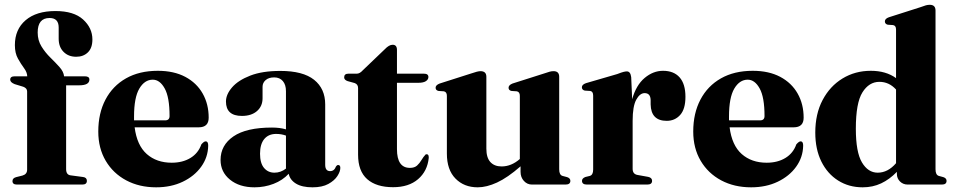

<svg xmlns="http://www.w3.org/2000/svg" viewBox="-20 -769 3980 800"><path d="M255.5 -64.5Q255.5 -41 273.5 -38.5L326 -31.5Q342 -29.5 342 -15.5Q342 0 323 0H50.5Q32 0 32 -14.5Q32 -27 47.5 -31L73.5 -37.5Q93 -43 93 -62V-388Q93 -401.5 77 -407.5L41 -418.5Q22.5 -426 22.5 -437Q22.5 -451 41 -451H93.5Q93 -468 80.2 -485Q67.5 -502 54.8 -524.8Q42 -547.5 42 -581Q42 -646.5 86.8 -684.8Q131.5 -723 211 -723Q287.5 -723 326.2 -687.8Q365 -652.5 365 -604.5Q365 -569 346.2 -550.8Q327.5 -532.5 297.5 -532.5Q265 -532.5 244.8 -553Q224.5 -573.5 224.5 -607.5V-654.5Q224.5 -694 186.5 -694Q137 -694 137 -633.5Q137 -601 152.8 -575.5Q168.5 -550 189.8 -529.2Q211 -508.5 228 -489.5Q245 -470.5 247 -451H334Q352.5 -451 352.5 -437.5Q352.5 -413.5 309.5 -413.5H255.5Z M849.5 -278.5Q849.5 -238.5 808 -238.5H541Q550.5 -163.5 591.5 -127.2Q632.5 -91 695.5 -91Q741 -91 773.5 -110.8Q806 -130.5 819 -167.5Q830 -180 836.5 -180Q848 -180 847.5 -161.5Q846.5 -113.5 818.2 -74.2Q790 -35 741.5 -11.8Q693 11.5 630.5 11.5Q560.5 11.5 506 -17.5Q451.5 -46.5 420.5 -99Q389.5 -151.5 389.5 -221Q389.5 -297 419.5 -354Q449.5 -411 505 -442.5Q560.5 -474 637.5 -474Q704.5 -474 752 -448.8Q799.5 -423.5 824.5 -379.2Q849.5 -335 849.5 -278.5ZM538.5 -283.5Q538.5 -275.5 538.5 -267.5H668Q686.5 -267.5 686.5 -285.5Q686.5 -364 666.2 -400.5Q646 -437 616.5 -437Q582.5 -437 560.5 -399.8Q538.5 -362.5 538.5 -283.5Z M899 -102.5Q899 -164 952.8 -200.8Q1006.5 -237.5 1113.5 -237.5Q1146.5 -237.5 1171.5 -230V-389Q1171.5 -416 1158.5 -431.2Q1145.5 -446.5 1122.5 -446.5Q1099.5 -446.5 1086.8 -435.2Q1074 -424 1074 -407.5V-359.5Q1074 -326.5 1050.8 -306.2Q1027.5 -286 988 -286Q921.5 -286 921.5 -346Q921.5 -375.5 947 -405Q972.5 -434.5 1022.8 -454Q1073 -473.5 1148 -473.5Q1242.5 -473.5 1288.8 -436.5Q1335 -399.5 1335 -334V-82.5Q1335 -56 1355.5 -56Q1373 -56 1380 -75.5Q1384 -81.5 1389 -81.5Q1398 -81.5 1398 -69.5Q1398 -54.5 1385.8 -35.5Q1373.5 -16.5 1348 -2.5Q1322.5 11.5 1282 11.5Q1238.5 11.5 1213.2 -4Q1188 -19.5 1183 -45Q1157.5 -17.5 1119.8 -3Q1082 11.5 1040.5 11.5Q977.5 11.5 938.2 -20.5Q899 -52.5 899 -102.5ZM1063.5 -128.5Q1063.5 -89 1080.2 -69.2Q1097 -49.5 1123.5 -49.5Q1149.5 -49.5 1171.5 -66.5V-204Q1152.5 -211 1130.5 -211Q1099 -211 1081.2 -189.8Q1063.5 -168.5 1063.5 -128.5Z M1457.5 -423 1428.5 -431Q1414 -436 1414 -446.5Q1414 -462 1431.5 -462H1466.5Q1479 -462 1491 -475.5L1583.5 -564Q1601 -582.5 1616 -582.5Q1634 -582.5 1634 -561V-462H1746.5Q1765 -462 1765 -448Q1765 -438 1754.8 -431Q1744.5 -424 1722.5 -424H1634V-147.5Q1634 -69.5 1688 -69.5Q1707 -69.5 1717.8 -79.2Q1728.5 -89 1736.2 -102.2Q1744 -115.5 1753.5 -125.5Q1767 -129.5 1766.5 -111.5Q1761 -56 1722 -22.5Q1683 11 1618 11Q1548 11 1510 -22.5Q1472 -56 1472 -124.5V-402Q1472 -418 1457.5 -423Z M1842 -129V-369.5Q1842 -386 1829.5 -388.5L1807.5 -390Q1795 -392.5 1795 -403.5Q1795 -414.5 1812 -421L1943.5 -463Q1970.5 -472.5 1982 -472.5Q2006.5 -472.5 2006.5 -449V-149.5Q2006.5 -112 2023.2 -93.8Q2040 -75.5 2070 -75.5Q2110.5 -75.5 2146 -106.5V-369.5Q2146 -386 2133.5 -388.5L2111.5 -390Q2099 -392.5 2099 -403.5Q2099 -414.5 2115.5 -421L2247.5 -463Q2261.5 -468 2270 -470.2Q2278.5 -472.5 2286.5 -472.5Q2310 -472.5 2310 -449V-63.5Q2310 -40 2324 -36L2343 -31Q2356.5 -26.5 2356.5 -15.5Q2356.5 0 2336.5 0H2196.5Q2176.5 0 2162.8 -15.2Q2149 -30.5 2149 -53V-76Q2094.5 -28.5 2051 -8.5Q2007.5 11.5 1970.5 11.5Q1913.5 11.5 1877.8 -25Q1842 -61.5 1842 -129Z M2610 -447.5 2614 -355.5Q2630.5 -414.5 2666 -444.2Q2701.5 -474 2742.5 -474Q2787.5 -474 2811.8 -446.5Q2836 -419 2836 -365.5Q2836 -314.5 2814 -290Q2792 -265.5 2758 -265.5Q2692.5 -265.5 2691 -334V-352.5Q2690 -381 2666 -381Q2646 -381 2631 -353.5Q2616 -326 2616 -266V-65.5Q2616 -43.5 2636.5 -40L2681 -32Q2697 -28.5 2697 -15.5Q2697 0 2677 0H2425.5Q2405 0 2405 -15.5Q2405 -26 2419 -31.5L2437.5 -36Q2451.5 -40 2451.5 -62.5V-370.5Q2451.5 -388 2439.5 -390L2416.5 -391.5Q2404.5 -394.5 2404.5 -405.5Q2404.5 -416.5 2421.5 -422.5L2552 -460.5Q2570 -467.5 2578.2 -469.5Q2586.5 -471.5 2592 -471.5Q2607 -471.5 2610 -447.5Z M3328.5 -278.5Q3328.5 -238.5 3287 -238.5H3020Q3029.5 -163.5 3070.5 -127.2Q3111.5 -91 3174.5 -91Q3220 -91 3252.5 -110.8Q3285 -130.5 3298 -167.5Q3309 -180 3315.5 -180Q3327 -180 3326.5 -161.5Q3325.5 -113.5 3297.2 -74.2Q3269 -35 3220.5 -11.8Q3172 11.5 3109.5 11.5Q3039.5 11.5 2985 -17.5Q2930.5 -46.5 2899.5 -99Q2868.5 -151.5 2868.5 -221Q2868.5 -297 2898.5 -354Q2928.5 -411 2984 -442.5Q3039.5 -474 3116.5 -474Q3183.5 -474 3231 -448.8Q3278.5 -423.5 3303.5 -379.2Q3328.5 -335 3328.5 -278.5ZM3017.5 -283.5Q3017.5 -275.5 3017.5 -267.5H3147Q3165.5 -267.5 3165.5 -285.5Q3165.5 -364 3145.2 -400.5Q3125 -437 3095.5 -437Q3061.5 -437 3039.5 -399.8Q3017.5 -362.5 3017.5 -283.5Z M3377 -216.5Q3377 -294.5 3407.5 -352.2Q3438 -410 3490.5 -442Q3543 -474 3608.5 -474Q3671.5 -474 3713.5 -443.5V-646Q3713.5 -662.5 3701 -664.5L3679 -666Q3667 -669 3667 -680Q3667 -691 3683.5 -697L3815 -739Q3829.5 -744.5 3837.8 -746.8Q3846 -749 3854 -749Q3878 -749 3878 -725V-63.5Q3878 -40 3892 -36L3910.5 -31Q3924 -26.5 3924 -15.5Q3924 0 3904.5 0H3762Q3743 0 3730 -12.8Q3717 -25.5 3717 -44.5V-53Q3686.5 -21.5 3651.5 -5Q3616.5 11.5 3574.5 11.5Q3517 11.5 3472.2 -16.8Q3427.5 -45 3402.2 -96.2Q3377 -147.5 3377 -216.5ZM3546 -232.5Q3546 -135 3571.5 -92.2Q3597 -49.5 3637 -49.5Q3679.5 -49.5 3713.5 -89V-396Q3684.5 -428 3644 -428Q3601 -428 3573.5 -384.2Q3546 -340.5 3546 -232.5Z"/></svg>

Font: Fraunces 72pt S000
Style: Bold
Weight: 700
Version: Version 1.000; ttfautohint (v1.8.3)